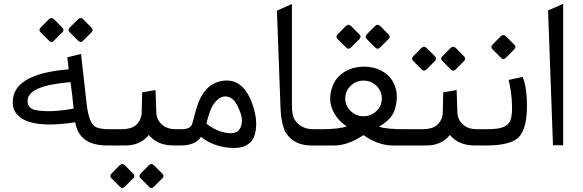

<svg xmlns="http://www.w3.org/2000/svg" viewBox="-20 -738 2959 974"><path d="M353.5 -187Q346.2 -265.6 337.4 -321.3Q114.7 -303.2 120.1 -223.1Q122.1 -188.5 157.7 -180.2Q230.5 -165 353.5 -187ZM361.8 -117.7Q105 -78.6 53.7 -176.3Q45.9 -190.4 44.9 -211.9Q36.6 -362.8 328.1 -386.2Q328.1 -398.9 321.3 -447.3L391.1 -464.4Q397.5 -404.3 419.9 -208.5Q431.6 -107.9 468.3 -92.3Q490.7 -82.5 534.7 -82.5H547.4V0H524.4Q380.4 0 361.8 -117.7ZM403.1 -639.1 443.9 -597.8Q455.9 -585.8 444.4 -574.3L401.6 -531.5Q389 -518.9 376.5 -531.5L333.7 -574.3Q321.6 -585.8 335.2 -599.4L374.9 -639.6Q389 -653.2 403.1 -639.1ZM255.3 -639.1 296 -597.8Q308.1 -585.8 296.6 -574.3L253.7 -531.5Q240.7 -518.9 228.6 -531.5L185.8 -574.3Q173.8 -585.8 187.4 -599.4L227.1 -639.6Q240.7 -653.2 255.3 -639.1Z M728.5 -46.4Q687 0 615.2 0H527.8V-82.5H592.3Q648.4 -82.5 671.4 -105Q698.2 -131.8 698.7 -167.5L701.2 -269.5L769 -281.2L772.9 -167.5Q774.4 -129.9 802.7 -105Q828.6 -82.5 873 -82.5H888.2V0H861.8Q783.7 0 741.2 -46.4L734.9 -53.2ZM762.5 101.6 803.3 142.9Q815.3 154.9 803.8 166.4L760.9 209.2Q748.4 221.8 735.9 209.2L693 166.4Q681 154.9 694.6 141.3L734.3 101.1Q748.4 87.5 762.5 101.6ZM614.7 101.6 655.4 142.9Q667.4 154.9 655.9 166.4L613.1 209.2Q600 221.8 588 209.2L545.2 166.4Q533.2 154.9 546.7 141.3L586.5 101.1Q600 87.5 614.7 101.6Z M1273.9 -60.1Q1252.9 21 1145 11.7Q1059.1 4.4 999.5 -43.9Q973.1 0 895 0H867.7V-82.5H902.3Q948.2 -82.5 956.1 -112.8Q969.7 -167.5 980.5 -200.7Q1016.1 -308.6 1100.1 -326.2Q1206.5 -348.1 1255.9 -221.7Q1291.5 -129.9 1273.9 -60.1ZM1098.6 -71.3Q1209 -36.6 1207 -132.8Q1206.5 -155.3 1186.5 -197.3Q1164.1 -244.6 1129.9 -248.5Q1094.7 -252.9 1063.5 -209.5Q1045.4 -185.5 1026.9 -110.8Q1064.9 -81.5 1098.6 -71.3Z M1402.8 -197.3 1384.8 -684.1 1460.9 -717.8V-203.6Q1460.9 -152.8 1475.1 -130.4Q1506.8 -82.5 1570.3 -82.5H1579.6V0H1560.5Q1473.6 0 1433.1 -60.5Q1406.2 -100.6 1402.8 -197.3Z M1758.5 -302.5Q1731.4 -275.9 1731.4 -238.5Q1731.4 -201.2 1758.5 -174.8Q1785.6 -148.4 1824.2 -148.4Q1862.8 -148.4 1889.9 -174.8Q1917 -201.2 1917 -238.5Q1917 -275.9 1889.9 -302.5Q1862.8 -329.1 1824.2 -329.1Q1785.6 -329.1 1758.5 -302.5ZM1907.7 -382.8Q1971.7 -353 1988.8 -283.7Q2000 -238.8 1982.4 -181.6Q1967.3 -132.3 1902.8 -95.7Q1937 -82 2038.6 -82.5H2075.2V0H1972.2Q1899.4 0 1825.2 -51.8L1823.7 -52.7L1822.8 -51.8Q1743.7 0 1676.3 0H1564.9V-82.5H1608.9Q1701.2 -82.5 1738.8 -97.2Q1690.4 -128.4 1667.5 -179.7Q1646 -227.1 1661.6 -284.7Q1681.6 -357.4 1753.4 -386.2Q1785.2 -399.4 1826.7 -399.9Q1871.1 -399.9 1907.7 -382.8ZM1910 -604.9 1950.7 -563.6Q1962.7 -551.6 1951.2 -540.1L1908.4 -497.3Q1895.9 -484.8 1883.3 -497.3L1840.5 -540.1Q1828.5 -551.6 1842.1 -565.2L1881.8 -605.4Q1895.9 -619 1910 -604.9ZM1762.1 -604.9 1802.9 -563.6Q1814.9 -551.6 1803.4 -540.1L1760.6 -497.3Q1747.5 -484.8 1735.5 -497.3L1692.6 -540.1Q1680.6 -551.6 1694.2 -565.2L1733.9 -605.4Q1747.5 -619 1762.1 -604.9Z M2255.9 -46.4Q2214.4 0 2142.6 0H2055.2V-82.5H2119.6Q2175.8 -82.5 2198.7 -105Q2225.6 -131.8 2226.1 -167.5L2228.5 -269.5L2296.4 -281.2L2300.3 -167.5Q2301.8 -129.9 2330.1 -105Q2356 -82.5 2400.4 -82.5H2415.5V0H2389.2Q2311 0 2268.6 -46.4L2262.2 -53.2ZM2293.3 -493.6 2334 -452.3Q2346 -440.3 2334.5 -428.8L2291.7 -386Q2279.2 -373.4 2266.6 -386L2223.8 -428.8Q2211.8 -440.3 2225.4 -453.9L2265.1 -494.1Q2279.2 -507.7 2293.3 -493.6ZM2145.4 -493.6 2186.2 -452.3Q2198.2 -440.3 2186.7 -428.8L2143.9 -386Q2130.8 -373.4 2118.8 -386L2075.9 -428.8Q2063.9 -440.3 2077.5 -453.9L2117.2 -494.1Q2130.8 -507.7 2145.4 -493.6Z M2547.9 -552.7 2588.7 -511.4Q2600.7 -499.4 2589.2 -487.9L2546.3 -445Q2533.3 -432.5 2521.3 -445L2478.4 -487.9Q2466.4 -499.4 2480 -513L2519.7 -553.2Q2533.3 -566.8 2547.9 -552.7ZM2605.5 -36.6Q2562.5 0 2442.9 0H2399.9V-82.5H2449.2Q2478.5 -82.5 2500 -85.4Q2554.2 -92.3 2568.4 -126Q2582 -158.2 2575.7 -235.8Q2571.3 -288.6 2560.1 -332.5L2631.8 -347.7Q2648.9 -304.2 2652.3 -237.3Q2660.2 -83 2605.5 -36.6Z M2760.3 -685.1 2836.9 -718.3V-1H2785.2Z"/></svg>

Font: Elshan
Style: Regular
Weight: 400
Foundry: DejaVu fonts team - Redesigned by Saber Rastikerdar (Samim font) - Edited by Jalil Hamdollahi
Version: Version 0.9.9; ttfautohint (v1.4.1.5-446e)